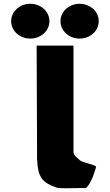

<svg xmlns="http://www.w3.org/2000/svg" viewBox="-20 -994 581 1015"><path d="M140.2 -974C84 -974 39 -933 39 -882C39 -831 84 -790 140.2 -790C196.2 -790 241.3 -831 241.3 -882C241.3 -933 196.2 -974 140.2 -974ZM400.8 -974C344.8 -974 299.7 -933 299.7 -882C299.7 -831 344.8 -790 400.8 -790C457 -790 502 -831 502 -882C502 -933 457 -974 400.8 -974ZM173.7 -753H368.4V-191C368.6 -173 386.1 -161.8 404.6 -145C414.7 -135.7 479.3 -124 488.3 -113C488.3 -113 465 -21.3 433.4 0C340.9 0 298 4.3 277.1 -3C202.8 -28.9 180.3 -57.6 176.4 -148L175.9 -148V-166.5C175.7 -176.7 175.8 -187.5 175.9 -199V-200Z"/></svg>

Font: Hussar
Style: BdWide
Weight: 700
Foundry: Cannot Into Space Fonts
Version: Version 2.00